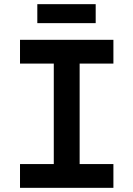

<svg xmlns="http://www.w3.org/2000/svg" viewBox="-20 -901 640 921"><path d="M76 0V-114H238V-596H76V-710H524V-596H362V-114H524V0ZM159 -790V-881H439V-790Z"/></svg>

Font: Geist Mono SemiBold
Style: Regular
Weight: 600
Monospace: yes
Designer: Basement.studio, Andrés Briganti, Mateo Zaragoza
Foundry: Basement.studio, Vercel, Andrés Briganti, Guido Ferreyra, Mateo Zaragoza
Version: Version 1.500; ttfautohint (v1.8.4.7-5d5b)